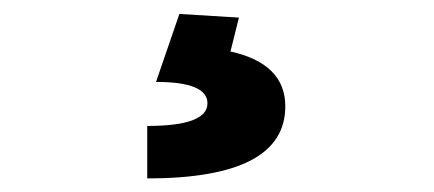

<svg xmlns="http://www.w3.org/2000/svg" viewBox="-20 -23 626 277"><path d="M192.4 234.4V158.7Q279.3 158.7 279.3 126Q279.3 95.2 205.1 95.2L238.8 -2.9L324.7 2.4L312.5 51.3Q391.6 68.8 391.6 130.4Q391.6 234.4 192.4 234.4Z"/></svg>

Font: CaskaydiaCove NFP SemiBold
Style: Regular
Weight: 600
Designer: Aaron Bell
Foundry: Saja Typeworks
Version: Version 2111.001; VTT 6.35;Nerd Fonts 3.1.1